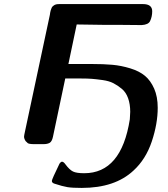

<svg xmlns="http://www.w3.org/2000/svg" viewBox="-20 -714 834 951"><path d="M99.1 -37.1Q99.1 -42 104 -64L227.1 -641.1Q227.1 -643.1 228.5 -651.1Q230 -659.2 231 -662.1Q231.9 -665 234.4 -671.6Q236.8 -678.2 239.5 -681.2Q242.2 -684.1 247.1 -687.5Q252 -690.9 258.5 -692.4Q265.1 -693.8 273.9 -693.8H688Q733.9 -693.8 733.9 -658.2Q733.9 -631.3 723.1 -608.9Q714.4 -591.8 682.1 -589.8L575.2 -590.8H500L359.9 -592.8L318.8 -397H433.1Q493.2 -397 536.6 -393.1Q580.1 -389.2 625 -375.5Q669.9 -361.8 698 -338.4Q726.1 -314.9 743.7 -274.9Q761.2 -234.9 761.2 -180.2Q761.2 -101.1 731.7 -12.9Q702.1 75.2 641.1 130.9Q549.3 216.8 384.8 216.8Q337.9 216.8 314 212.9Q290 209 250 195.8Q236.8 191.9 236.8 182.1Q236.8 174.3 274.9 96.2Q280.8 87.4 287.1 86.9Q294.9 86.9 304.2 100.1Q324.2 127 341.6 135.5Q358.9 144 397 144Q581.1 144 623 -123Q625 -147 625 -160.2Q625 -198.2 614.5 -227.5Q604 -256.8 583.5 -273.9Q563 -291 541.5 -302Q520 -313 488.5 -317.4Q457 -321.8 435.5 -323.5Q414.1 -325.2 382.8 -325.2H303.2L242.2 -36.1Q237.3 -13.2 226.1 -6.6Q214.8 0 194.8 0H150.9Q135.7 0 127.9 -1.5Q120.1 -2.9 117.7 -4.9Q115.2 -6.8 106.9 -15.1Q99.1 -27.3 99.1 -37.1Z"/></svg>

Font: CMU Sans Serif
Style: BoldOblique
Weight: 700
Italic angle: -12°
Version: Version 0.7.0